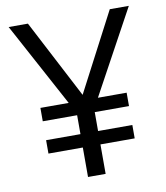

<svg xmlns="http://www.w3.org/2000/svg" viewBox="-81 -781 734 849"><g transform="rotate(-10 286.0 -357.0)"><path d="M285.2 -361.8 469.2 -713.9H554.7L349.6 -337.4H478.5V-277.3H324.7V-192.4H478.5V-132.3H324.7V0H245.6V-132.3H91.3V-192.4H245.6V-277.3H91.3V-337.4H218.3L15.1 -713.9H101.6Z"/></g></svg>

Font: Wonky
Style: Regular
Weight: 400
Designer: Monotype Design Team
Foundry: Monotype Imaging Inc.
Version: Version 3.000